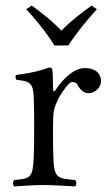

<svg xmlns="http://www.w3.org/2000/svg" viewBox="-20 -663 397 688"><path d="M101 -312C103 -261 103 -155 101 -104C98 -25 90 -23 31 -18C25 -12 25 -1 31 5C61 3 106 0 136 0C165 0 216 3 249 5C255 -1 255 -12 249 -18C182 -24 174 -25 171 -104C169 -155 170 -230 171 -249C172 -274 184 -301 194 -318C203 -334 227 -369 238 -369C245 -369 253 -368 257 -360C264 -347 277 -329 297 -329C320 -329 342 -349 342 -373C342 -391 331 -419 284 -419C248 -419 210 -387 178 -339C172 -329 170 -343 170 -348C170 -379 169 -409 167 -415C166 -419 163 -421 155 -421C128 -411 103 -403 37 -394C35 -388 35 -383 39 -377C90 -372 99 -364 101 -312ZM175 -500H225C254 -546 292 -591 327 -630L308 -643C271 -616 237 -591 200 -553C166 -589 133 -614 94 -643L74 -630C109 -592 146 -547 175 -500Z"/></svg>

Font: Libertinus Serif Display
Style: Regular
Weight: 400
Designer: Philipp H. Poll, Khaled Hosny
Foundry: Caleb Maclennan
Version: Version 7.050;RELEASE